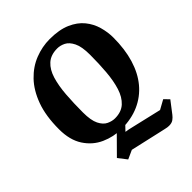

<svg xmlns="http://www.w3.org/2000/svg" viewBox="-234 -795 1126 1126"><g transform="rotate(-45 328.5 -232.5)"><path d="M508 195Q495 195 477 190.5Q459 186 439 182L254 140L199 165L158 112L270 -1L341 -2L302 39Q313 40 326 43Q339 46 352 49L536 92L594 60L623 90L567 163Q558 175 544.5 185Q531 195 508 195ZM298 11Q232 11 172 -16Q112 -43 74.5 -100.5Q37 -158 37 -247Q37 -357 65.5 -435Q94 -513 142 -563Q190 -613 250 -636.5Q310 -660 372 -660Q451 -660 503.5 -637Q556 -614 586.5 -576.5Q617 -539 630 -493Q643 -447 643 -402Q643 -306 620 -229.5Q597 -153 552.5 -99.5Q508 -46 444 -17.5Q380 11 298 11ZM315 -60Q368 -60 400 -89.5Q432 -119 448 -170Q464 -221 469.5 -287.5Q475 -354 475 -427Q475 -495 457.5 -530Q440 -565 415 -577.5Q390 -590 365 -590Q311 -590 279 -561Q247 -532 231.5 -480.5Q216 -429 211 -361.5Q206 -294 206 -218Q206 -152 223 -118Q240 -84 265.5 -72Q291 -60 315 -60Z"/></g></svg>

Font: Faustina Light ExtraBold
Style: Italic
Weight: 800
Italic angle: -8°
Version: Version 1.200